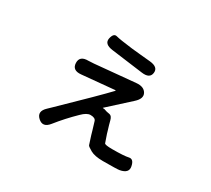

<svg xmlns="http://www.w3.org/2000/svg" viewBox="-134 -869 1267 1155"><g transform="rotate(30 500.0 -291.5)"><path d="M304 15Q266 63 227 27Q189 -8 234 -50L258 -73Q473 -281 536 -348Q539 -352 534 -352L309 -331Q249 -325 247 -375Q245 -425 306 -424Q315 -424 343 -426L622 -452Q674 -457 692 -424Q709 -392 668 -355L524 -224Q520 -221 525 -221Q536 -221 543 -217.5Q550 -214 575 -210Q592 -207 599 -179Q606 -151 615 -123L622 -99Q631 -71 641 -44Q645 -35 695 -35Q777 -35 807.5 -42Q838 -49 847 -4Q857 41 797 52Q781 55 682 55Q625 55 595 38Q565 21 563 14Q553 -15 544 -45L536 -73Q528 -101 519 -129Q513 -148 480 -148Q455 -148 422 -115Q358 -53 304 15ZM683 -558Q678 -515 619 -523L399 -552Q338 -560 346 -602Q355 -644 380 -637Q405 -630 495 -619Q524 -616 554 -613L628 -606Q688 -600 683 -558Z"/></g></svg>

Font: Resource Han Rounded CN Medium
Style: Regular
Weight: 500
Designer: Cyano Hao (round all glyphs); Ryoko NISHIZUKA 西塚涼子 (kana, bopomofo & ideographs); Paul D. Hunt (Latin, Greek & Cyrillic)
Foundry: Cyano Hao
Version: 0.990